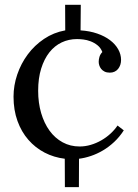

<svg xmlns="http://www.w3.org/2000/svg" viewBox="-20 -642 571 796"><path d="M404.3 -426.3Q397.5 -443.8 384.3 -454.3Q371.1 -464.8 355.7 -470.7Q340.3 -476.6 325.2 -478.3Q310.1 -480 299.3 -480Q265.1 -480 235.6 -466.1Q206.1 -452.1 184.6 -424.8Q163.1 -397.5 150.6 -357.4Q138.2 -317.4 138.2 -265.6Q138.2 -215.8 150.6 -173.3Q163.1 -130.9 185.5 -100.1Q208 -69.3 239.7 -52Q271.5 -34.7 310.1 -34.7Q333.5 -34.7 356.4 -41.5Q379.4 -48.3 399.9 -60.1Q420.4 -71.8 437.7 -87.6Q455.1 -103.5 467.3 -121.6L493.2 -101.6Q475.6 -74.2 453.4 -53.5Q431.2 -32.7 406.7 -18.3Q382.3 -3.9 356.9 4.6Q331.5 13.2 307.6 16.1L307.1 133.8H249L248.5 16.1Q203.6 10.7 165 -9.3Q126.5 -29.3 97.7 -62.3Q68.8 -95.2 52.5 -140.4Q36.1 -185.5 36.1 -241.2Q36.1 -287.6 51.5 -333Q66.9 -378.4 95 -416.3Q123 -454.1 162.6 -480.7Q202.1 -507.3 250.5 -516.1L250 -622.1H314.9L314 -516.1Q352.1 -513.7 383.1 -502.9Q414.1 -492.2 436 -475.6Q458 -459 470 -437.7Q481.9 -416.5 481.9 -393.6Q481.9 -382.8 478.8 -373.3Q475.6 -363.8 469.7 -356.4Q463.9 -349.1 455.3 -345Q446.8 -340.8 435.5 -340.8Q422.4 -340.8 413.6 -345.2Q404.8 -349.6 399.4 -356.4Q394 -363.3 391.6 -371.1Q389.2 -378.9 389.2 -385.7Q389.2 -395.5 392.3 -406.2Q395.5 -417 404.3 -426.3Z"/></svg>

Font: Lora
Style: Regular
Weight: 400
Designer: Olga Karpushina, Alexei Vanyashin
Foundry: Cyreal (www.cyreal.org, a@cyreal.org)
Version: Version 1.014